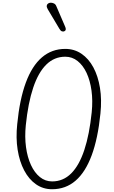

<svg xmlns="http://www.w3.org/2000/svg" viewBox="-20 -1358 823 1388"><path d="M356 10Q291.5 10 240.2 -25.8Q189 -61.5 155 -125.8Q121 -190 107.5 -275.5Q94 -361 104.5 -460.5Q122 -640 166.8 -761Q211.5 -882 283 -943.2Q354.5 -1004.5 452 -1004.5Q517.5 -1004.5 569.2 -969.2Q621 -934 655 -870.8Q689 -807.5 702.8 -722.2Q716.5 -637 706 -537Q688 -357.5 643 -235.8Q598 -114 526.5 -52Q455 10 356 10ZM166.5 -452.5Q158 -368 168 -294.5Q178 -221 203.8 -165.2Q229.5 -109.5 268.5 -78Q307.5 -46.5 357 -46.5Q436.5 -46.5 494.5 -104.2Q552.5 -162 589.5 -273.8Q626.5 -385.5 643 -546.5Q651.5 -630.5 641.5 -703.2Q631.5 -776 605.8 -831Q580 -886 540.8 -917Q501.5 -948 452 -948Q372.5 -948 314.8 -891.2Q257 -834.5 220 -724Q183 -613.5 166.5 -452.5ZM409 -1150.5 324.5 -1292.5Q316.5 -1307 318 -1317Q319.5 -1327 327.8 -1332.5Q336 -1338 346.5 -1338.5Q358 -1338.5 369.5 -1333.2Q381 -1328 386.5 -1315L450 -1167.5Q454.5 -1157.5 455.2 -1150.8Q456 -1144 453.8 -1139.8Q451.5 -1135.5 446 -1132.5Q438 -1128 427.8 -1131.5Q417.5 -1135 409 -1150.5Z"/></svg>

Font: Edu SA Hand
Style: Regular
Weight: 400
Designer: Tina and Corey Anderson, Eben Sorkin, Mirko Velimirovic
Foundry: Google for Education
Version: Version 2.000